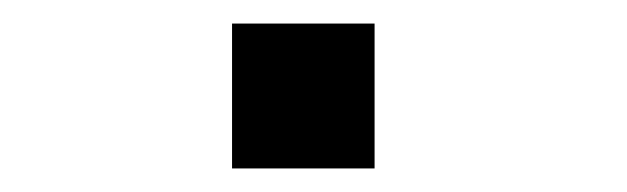

<svg xmlns="http://www.w3.org/2000/svg" viewBox="-20 -374 532 163"><path d="M177 -354H298V-231H177Z"/></svg>

Font: IBM 3270 Semi-Condensed
Style: Condensed
Weight: 400
Monospace: yes
Version: Version 2.3.1